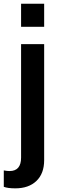

<svg xmlns="http://www.w3.org/2000/svg" viewBox="-41 -864 308 1040"><path d="M73.2 -843.8H198.2V-718.8H73.2ZM42 156.2Q1 156.2 -20.5 147.9V59.1Q-3.4 62.5 10.7 62.5Q73.2 62.5 73.2 -10.3V-625H198.2V3.4Q198.2 76.2 156.2 116.2Q114.3 156.2 42 156.2Z"/></svg>

Font: Oswald
Style: Book
Weight: 400
Designer: vernon adams
Foundry: vernon adams
Version: Version 1.000